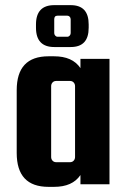

<svg xmlns="http://www.w3.org/2000/svg" viewBox="-20 -717 492 747"><path d="M191 -697C144 -697 120 -672 120 -622V-609C120 -559 144 -534 191 -534H255C302 -534 325 -559 325 -609V-622C325 -672 302 -697 255 -697ZM255 -588C255 -581 249 -574 242 -574H204C197 -574 191 -581 191 -588V-642C191 -651 195 -656 204 -656H242C249 -656 255 -650 255 -642ZM293 -452C272 -483 238 -498 190 -498H169C86 -498 45 -454 45 -366V-122C45 -34 86 10 169 10H190C238 10 272 -5 293 -36V0H406V-488H293ZM272 -106C272 -95 264 -86 253 -86H198C187 -86 179 -95 179 -106V-382C179 -393 187 -402 198 -402H253C264 -402 272 -393 272 -382Z"/></svg>

Font: sklik
Style: Regular
Weight: 400
Designer: Joe Prince
Foundry: Joe Prince
Version: Version 1.001